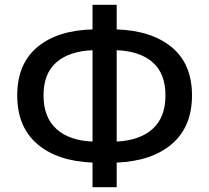

<svg xmlns="http://www.w3.org/2000/svg" viewBox="-20 -770 874 803"><path d="M52 -371Q52 -502 135.5 -572.5Q219 -643 367 -647V-750H468V-647Q615 -642 699 -572Q783 -502 783 -371Q783 -240 699 -168Q615 -96 468 -90V13H367V-90Q219 -96 135.5 -168Q52 -240 52 -371ZM162 -371Q162 -280 215.5 -231Q269 -182 367 -178V-560Q269 -556 215.5 -509Q162 -462 162 -371ZM468 -178Q566 -183 619 -231.5Q672 -280 672 -371Q672 -462 619 -509Q566 -556 468 -560Z"/></svg>

Font: Kinto Sans Med
Style: Regular
Weight: 500
Designer: Authors: Ryoko NISHIZUKA  (kana & ideographs); Paul D. Hunt (Latin, Greek & Cyrillic); Wenlong ZHANG  (bopomofo); Sandol
Foundry: Adobe Systems Incorporated, ookami Inc.
Version: Version 0.001